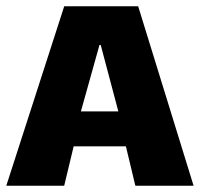

<svg xmlns="http://www.w3.org/2000/svg" viewBox="-20 -590 635 610"><path d="M380 -125H214L184 0H0L184 -570H419L595 0H410ZM296 -447 237 -236H356L300 -447Z"/></svg>

Font: Lalezar
Style: Regular
Weight: 400
Designer: Borna Izadpanah
Foundry: Borna Izadpanah
Version: Version 1.003